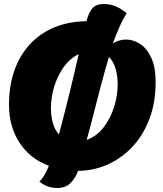

<svg xmlns="http://www.w3.org/2000/svg" viewBox="-20 -830 814 961"><path d="M267 111Q246 111 223.5 104.5Q201 98 177 79Q190 67 202 46.5Q214 26 225 0Q130 -35 77.5 -116Q25 -197 25 -306Q25 -430 71.5 -523.5Q118 -617 205 -669.5Q292 -722 413 -724Q424 -768 443 -789Q462 -810 498 -810Q532 -810 561 -797.5Q590 -785 614 -763Q595 -734 577 -693Q559 -652 545 -613Q576 -632 611 -632Q648 -632 682 -609.5Q716 -587 737.5 -540Q759 -493 759 -421Q759 -314 726.5 -231Q694 -148 638.5 -91Q583 -34 514 -4.5Q445 25 371 25Q356 65 331 88Q306 111 267 111ZM275 -157Q304 -266 329 -368.5Q354 -471 374 -559Q329 -537 298 -493Q267 -449 251 -395Q235 -341 235 -289Q235 -249 244.5 -214.5Q254 -180 275 -157ZM414 -130Q464 -148 498.5 -192.5Q533 -237 551 -294.5Q569 -352 569 -408Q569 -450 558.5 -486.5Q548 -523 525 -545Q503 -469 485 -401.5Q467 -334 450.5 -268Q434 -202 414 -130Z"/></svg>

Font: Lemon
Style: Regular
Weight: 400
Designer: Eduardo Rodriguez Tunni
Foundry: Eduardo Rodriguez Tunni
Version: Version 1.003; ttfautohint (v1.8.4.7-5d5b);gftools[0.9.24]